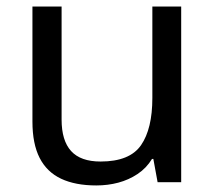

<svg xmlns="http://www.w3.org/2000/svg" viewBox="-20 -556 658 586"><path d="M533 -536V0H461L448 -71H444Q427 -43 400 -25Q373 -7 341 1.5Q309 10 274 10Q210 10 166.5 -10.5Q123 -31 101 -74Q79 -117 79 -185V-536H168V-191Q168 -127 197 -95Q226 -63 287 -63Q376 -63 410.5 -113Q445 -163 445 -257V-536Z"/></svg>

Font: hindi115
Style: Book
Weight: 400
Designer: Jelle Bosma - Monotype Design Team
Foundry: Monotype Imaging Inc.
Version: Version 2.003